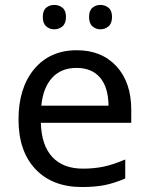

<svg xmlns="http://www.w3.org/2000/svg" viewBox="-20 -750 604 780"><path d="M313 9.8Q192.4 9.8 123.8 -63.2Q55.2 -136.2 55.2 -264.2Q55.2 -393.1 119.1 -469.5Q183.1 -545.9 292 -545.9Q393.1 -545.9 453.1 -480.7Q513.2 -415.5 513.2 -304.2V-251H146Q148.4 -159.7 192.4 -112.3Q236.3 -64.9 316.9 -64.9Q359.9 -64.9 398.4 -72.5Q437 -80.1 488.8 -102.1V-24.9Q444.3 -5.9 405.3 2Q366.2 9.8 313 9.8ZM291 -474.1Q228 -474.1 191.4 -433.6Q154.8 -393.1 147.9 -320.8H420.9Q419.9 -396 386.2 -435.1Q352.5 -474.1 291 -474.1ZM153.8 -681.2Q153.8 -707 167.5 -718.5Q181.2 -730 200.7 -730Q219.7 -730 233.9 -718.5Q248 -707 248 -681.2Q248 -655.3 233.9 -643.1Q219.7 -630.9 200.7 -630.9Q181.2 -630.9 167.5 -643.1Q153.8 -655.3 153.8 -681.2ZM341.8 -681.2Q341.8 -707 355.5 -718.5Q369.1 -730 387.7 -730Q406.7 -730 420.9 -718.5Q435.1 -707 435.1 -681.2Q435.1 -655.3 420.9 -643.1Q406.7 -630.9 387.7 -630.9Q369.1 -630.9 355.5 -643.1Q341.8 -655.3 341.8 -681.2Z"/></svg>

Font: NotoPenekeko
Style: Regular
Weight: 400
Designer: Monotype Design team
Foundry: Monotype Imaging Inc.
Version: Version 1.04